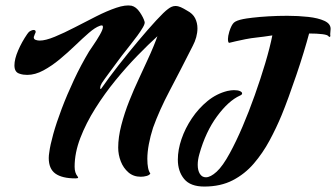

<svg xmlns="http://www.w3.org/2000/svg" viewBox="-20 -648 1234 705"><path d="M257 7Q208 7 183.5 -10.5Q159 -28 159 -68Q159 -73 159.5 -78Q160 -83 161 -89Q164 -114 175.5 -155.5Q187 -197 206.5 -248.5Q226 -300 251.5 -354.5Q277 -409 307 -459Q310 -464 322.5 -482Q335 -500 346.5 -520Q358 -540 358 -549Q358 -558 346 -553Q329 -547 306 -527Q283 -507 256 -481Q229 -455 199.5 -430.5Q170 -406 139.5 -389.5Q109 -373 80 -373Q73 -373 65.5 -374Q58 -375 50 -378Q33 -384 33 -408Q33 -431 46.5 -462.5Q60 -494 80 -523Q85 -531 92 -534.5Q99 -538 103 -538Q111 -538 111 -531Q111 -528 108 -523Q107 -519 105.5 -516Q104 -513 104 -511Q104 -504 111 -501.5Q118 -499 126 -499Q147 -499 181 -513Q215 -527 254.5 -547.5Q294 -568 333.5 -588Q373 -608 407 -619.5Q441 -631 463 -627Q480 -623 493.5 -603Q507 -583 511 -568Q513 -562 505 -548Q497 -534 484.5 -517Q472 -500 460 -485Q448 -470 442 -462Q429 -446 412.5 -423.5Q396 -401 380 -379.5Q364 -358 354 -343Q348 -333 348 -325.5Q348 -318 352 -323Q379 -362 415 -408Q451 -454 487.5 -497.5Q524 -541 553.5 -573Q583 -605 597 -615Q611 -626 624 -626Q634 -626 644 -621.5Q654 -617 667 -609Q688 -598 696.5 -581Q705 -564 705 -544Q705 -528 700.5 -511.5Q696 -495 688 -480Q641 -387 603 -315Q565 -243 542 -179Q532 -148 526.5 -118.5Q521 -89 521 -65Q521 -25 532 -11Q529 -5 518.5 -2Q508 1 497 1Q470 1 451.5 -15Q433 -31 423.5 -55.5Q414 -80 414 -106Q414 -144 425.5 -188.5Q437 -233 454.5 -277Q472 -321 490 -359Q508 -397 520 -424Q534 -454 544 -478.5Q554 -503 558 -515Q526 -486 485.5 -444.5Q445 -403 404.5 -353.5Q364 -304 330 -250Q296 -196 275 -141.5Q254 -87 254 -36Q254 -13 265 0Q267 4 267 4Q267 7 257 7ZM730 37Q679 37 656 9Q633 -19 633 -62Q633 -98 646.5 -137.5Q660 -177 684.5 -213.5Q709 -250 742 -277Q775 -304 815 -314Q829 -317 839 -317Q853 -317 861 -313.5Q869 -310 869 -305Q869 -300 861 -297Q819 -278 777 -221Q735 -164 712 -82Q706 -61 706 -43Q706 -22 714 -9.5Q722 3 736 3Q753 3 775.5 -17.5Q798 -38 824 -86Q847 -128 870.5 -183Q894 -238 915.5 -298.5Q937 -359 954 -416Q971 -473 980 -518L973 -517Q948 -513 924.5 -510.5Q901 -508 881 -504Q861 -500 846 -496.5Q831 -493 823 -491Q817 -489 817 -505Q817 -515 822 -532Q830 -557 839 -565Q848 -573 873 -578Q882 -580 907 -583Q932 -586 965.5 -588Q999 -590 1035 -590Q1075 -590 1111.5 -586Q1148 -582 1171 -571.5Q1194 -561 1194 -542Q1194 -536 1193 -529Q1192 -522 1193 -517Q1193 -513 1191 -512.5Q1189 -512 1187 -514Q1184 -520 1164 -522.5Q1144 -525 1115 -525Q1107 -495 1095 -455.5Q1083 -416 1068.5 -373.5Q1054 -331 1040 -292.5Q1026 -254 1014 -225Q995 -179 970 -132.5Q945 -86 912 -47.5Q879 -9 834.5 14Q790 37 730 37Z"/></svg>

Font: Praise
Style: Regular
Weight: 400
Designer: Robert E. Leuschke
Foundry: Robert E. Leuschke
Version: Version 1.100; ttfautohint (v1.8.3)